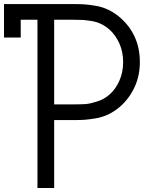

<svg xmlns="http://www.w3.org/2000/svg" viewBox="-20 -937 717 957"><path d="M524.1 -791Q504.6 -807.9 482.1 -818.4Q459.6 -828.8 433.6 -832.7Q407.6 -836.6 391.3 -837.6Q375 -838.5 347 -838.5H250V-416.7H347Q384.1 -416.7 406.6 -418.3Q429 -419.9 463.9 -431Q498.7 -442.1 524.1 -464.2Q556 -491.5 574.9 -534.2Q593.8 -576.8 593.8 -627.6Q593.8 -678.4 574.9 -720.7Q556 -763 524.1 -791ZM347 -916.7Q378.9 -916.7 399.4 -915.4Q419.9 -914.1 454.8 -908.5Q489.6 -903 521.2 -887.7Q552.7 -872.4 580.1 -848.3Q677.1 -762.4 677.1 -627.6Q677.1 -559.2 650.7 -502.6Q624.3 -446 580.1 -406.9Q552.7 -382.8 521.2 -367.5Q489.6 -352.2 454.8 -346.7Q419.9 -341.1 399.4 -339.8Q378.9 -338.5 347 -338.5H250V0H166.7V-838.5H83.3V-750H0V-916.7Z"/></svg>

Font: Monoid
Style: Regular
Weight: 400
Width: 4
Monospace: yes
Designer: Andreas Larsen (@larsenwork)
Version: Version 0.61